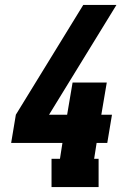

<svg xmlns="http://www.w3.org/2000/svg" viewBox="-20 -755 540 775"><path d="M188 0V-114H222L232 -178H25L44 -292L316 -735H450L178 -292H251L273 -422H411L389 -292H432L413 -178H370L360 -114H378V0Z"/></svg>

Font: Iosevka Curly Slab Heavy
Style: Italic
Weight: 900
Italic angle: -9°
Monospace: yes
Designer: Belleve Invis
Foundry: Belleve Invis
Version: Version 22.1.2; ttfautohint (v1.8.4)